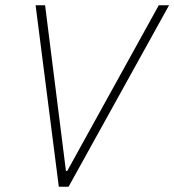

<svg xmlns="http://www.w3.org/2000/svg" viewBox="-20 -708 661 728"><path d="M203 0 115 -688H151L230 -60H235L582 -688H621L240 0Z"/></svg>

Font: Saira Semi Condensed Thin
Style: Italic
Weight: 100
Width: 4
Italic angle: -12°
Designer: Hector Gatti with collaboration of the Omnibus-Type team
Foundry: Omnibus-Type
Version: Version 1.001; ttfautohint (v1.8)